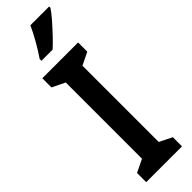

<svg xmlns="http://www.w3.org/2000/svg" viewBox="-315 -935 933 933"><g transform="rotate(-45 151.5 -468.5)"><path d="M274 0H28V-63L94 -95V-619L28 -651V-714H274V-651L209 -619V-95L274 -63ZM298 -928Q285 -908 261 -880.5Q237 -853 210.5 -825Q184 -797 162 -777H85V-789Q112 -829 133 -866.5Q154 -904 169 -937H298Z"/></g></svg>

Font: Noto Sans Gurmukhi ExtraCondensed SemiBold
Style: Regular
Weight: 600
Width: 2
Designer: Jelle Bosma - Monotype Design Team
Foundry: Monotype Imaging Inc.
Version: Version 2.004; ttfautohint (v1.8.4.7-5d5b)